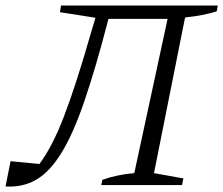

<svg xmlns="http://www.w3.org/2000/svg" viewBox="-38 -667 805 692"><path d="M-18 5 0 -86 104 -76Q150 -137 192 -246Q234 -355 285 -532L306 -603L178 -623L182 -647H747L743 -626Q695 -611 629 -604L517 -43L623 -24L618 0H327L331 -19Q385 -38 446 -43L566 -599H353Q307 -422 266.5 -303.5Q226 -185 183.5 -116Q141 -47 92 -19Q43 9 -18 5Z"/></svg>

Font: Piazzolla SC Light
Style: Italic
Weight: 300
Italic angle: -11.3°
Designer: Juan Pablo del Peral
Foundry: Huerta Tipografica
Version: Version 1.330